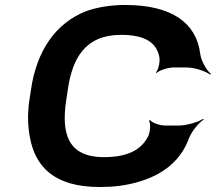

<svg xmlns="http://www.w3.org/2000/svg" viewBox="-20 -741 867 771"><path d="M397 -110C248 -110 228 -211 245 -332L252 -379C270 -507 322 -601 466 -601C561 -601 609 -571 620 -511C623 -495 617 -461 606 -450L609 -448C620 -459 656 -470 676 -470H730C761 -470 807 -455 824 -441L827 -444C810 -458 788 -495 784 -525C769 -647 672 -721 483 -721C427 -721 375 -713 328 -697C203 -649 126 -536 104 -378L97 -332C90 -279 92 -232 100 -190C121 -74 195 10 381 10C436 10 484 4 530 -9C635 -38 706 -96 739 -186C750 -214 778 -248 798 -261L796 -264C777 -251 729 -237 700 -237H642C621 -237 590 -248 583 -259L578 -256C586 -246 583 -212 576 -196C548 -138 491 -110 397 -110Z"/></svg>

Font: Asimov
Style: EdgeWideIt
Weight: 500
Designer: Google
Version: Version 2.000980: 2014